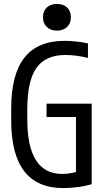

<svg xmlns="http://www.w3.org/2000/svg" viewBox="-20 -948 540 978"><path d="M302 10Q37 10 37 -335V-395Q37 -569 104.5 -654.5Q172 -740 309 -740Q338 -740 369 -736.5Q400 -733 428 -727V-653Q400 -660 370.5 -664Q341 -668 314 -668Q212 -668 165.5 -602Q119 -536 119 -390V-340Q119 -201 163.5 -131.5Q208 -62 297 -62Q320 -62 346.5 -67Q373 -72 398 -82L367 -44V-352H217V-420H447V-10Q415 0 375 5Q335 10 302 10ZM270 -792Q238 -792 218.5 -810.5Q199 -829 199 -860Q199 -892 218.5 -910Q238 -928 270 -928Q302 -928 321.5 -910Q341 -892 341 -860Q341 -829 321.5 -810.5Q302 -792 270 -792Z"/></svg>

Font: M PLUS 1 Code
Style: Regular
Weight: 400
Designer: Coji Morishita
Foundry: UNDERFOREST DESIGN
Version: Version 1.005